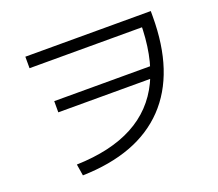

<svg xmlns="http://www.w3.org/2000/svg" viewBox="-124 -896 1247 1098"><g transform="rotate(-20 500.0 -347.0)"><path d="M192.7 -41.7Q401.3 -48 538.8 -121.4Q676.3 -194.7 744.1 -336Q811.9 -477.3 811.9 -688.7L850 -652H126.7V-722H890V-688.7Q890 -346.3 715.2 -163.3Q540.3 19.7 204 28.3ZM195 -358.6V-426.7H815V-358.6Z"/></g></svg>

Font: M PLUS 2 Thin
Style: Regular
Weight: 100
Designer: Coji Morishita
Foundry: UNDERFOREST DESIGN
Version: Version 1.001